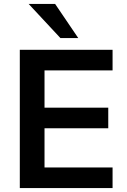

<svg xmlns="http://www.w3.org/2000/svg" viewBox="-20 -959 650 979"><path d="M81 0V-705H554V-600H207V-410H532V-305H207V-105H554V0ZM288 -765 126 -939H261L379 -765Z"/></svg>

Font: Nunito Sans 11pt
Style: Bold
Weight: 700
Version: Version 3.101;gftools[0.9.27]